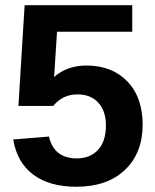

<svg xmlns="http://www.w3.org/2000/svg" viewBox="-20 -708 596 738"><path d="M528.3 -229Q528.3 -119.6 460.2 -54.9Q392.1 9.8 273.4 9.8Q169.9 9.8 107.7 -36.9Q45.4 -83.5 30.8 -171.9L168 -183.1Q178.7 -139.2 206.1 -119.1Q233.4 -99.1 274.9 -99.1Q326.2 -99.1 356.7 -131.8Q387.2 -164.6 387.2 -226.1Q387.2 -280.3 358.4 -312.7Q329.6 -345.2 277.8 -345.2Q220.7 -345.2 184.6 -300.8H50.8L74.7 -688H488.3V-585.9H199.2L188 -412.1Q237.8 -456.1 312.5 -456.1Q410.6 -456.1 469.5 -395Q528.3 -334 528.3 -229Z"/></svg>

Font: Liberation Sans
Style: Bold
Weight: 700
Designer: Steve Matteson
Foundry: Ascender Corporation
Version: Version 2.1.5